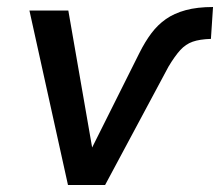

<svg xmlns="http://www.w3.org/2000/svg" viewBox="-20 -528 628 548"><path d="M174 0 64 -498H175L243 -107L378 -377Q394 -409 412 -433Q430 -457 453.5 -473.5Q477 -490 510 -499Q543 -508 588 -508L582 -417Q550 -416 530 -409Q510 -402 494.5 -385Q479 -368 461 -338L280 0Z"/></svg>

Font: Nunito Sans 7pt SemiCondensed SemiBold
Style: Italic
Weight: 600
Width: 4
Italic angle: -9°
Designer: Vernon Adams
Foundry: Vernon Adams
Version: Version 3.101;gftools[0.9.27]